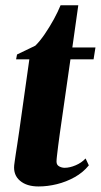

<svg xmlns="http://www.w3.org/2000/svg" viewBox="-20 -678 373 710"><path d="M201.5 -186.5Q198 -161 195.2 -139.5Q192.5 -118 190.8 -103Q189 -88 189 -80.5Q189 -68 198.8 -62.8Q208.5 -57.5 219 -57.5Q238 -57.5 259.8 -66.8Q281.5 -76 296.5 -92L308.5 -66.5Q287 -40 256 -22.8Q225 -5.5 190.5 3Q156 11.5 122.5 11.5Q78.5 11.5 53.8 -9.8Q29 -31 32.5 -67Q33 -72 34.5 -82.2Q36 -92.5 38.2 -107.8Q40.5 -123 43.8 -144Q47 -165 51 -192.5L88.5 -458.5H39.5L43 -476.5L110.5 -509Q127 -525 145 -551.2Q163 -577.5 178.8 -606.2Q194.5 -635 204 -658.5H269.5L247.5 -502.5H333L326 -458.5H240.5Z"/></svg>

Font: Merriweather 144pt ExtraBold
Style: Italic
Weight: 800
Italic angle: -7.8°
Version: Version 2.101